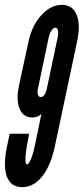

<svg xmlns="http://www.w3.org/2000/svg" viewBox="-29 -763 344 791"><path d="M62 8Q109.5 8 144.8 -36.2Q180 -80.5 197 -160L289 -594Q303.5 -662.5 286.5 -702.8Q269.5 -743 226 -743Q180.5 -743 142 -701.2Q103.5 -659.5 89 -594L50 -414Q36.5 -353 51.2 -316Q66 -279 104 -279Q117 -279 127.8 -284Q138.5 -289 142 -296L114 -160Q107 -127 98 -106.5Q89 -86 82 -86Q74 -86 76.2 -118.8Q78.5 -151.5 91 -212H11L0 -160Q-17 -79.5 -0.8 -35.8Q15.5 8 62 8ZM139 -363Q131 -363 127.5 -372.5Q124 -382 127 -396L171 -606Q175 -625 183 -637Q191 -649 199 -649Q207.5 -649 209.8 -637Q212 -625 208 -606L163 -393Q160 -380 153.2 -371.5Q146.5 -363 139 -363Z"/></svg>

Font: League Gothic Condensed Italic
Style: Regular
Weight: 400
Width: 3
Designer: The League of Moveable Type
Version: Version 1.600; ttfautohint (v1.8.3)